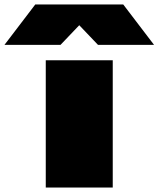

<svg xmlns="http://www.w3.org/2000/svg" viewBox="-164 -840 710 860"><path d="M41 -570V0H341V-570ZM-6 -820 -144 -639H107L191 -727L275 -639H526L388 -820Z"/></svg>

Font: Mattone Black
Style: Regular
Weight: 900
Width: 6
Designer: Nunzio Mazzaferro
Foundry: Collletttivo
Version: Version 2.000;Glyphs 3.2 (3217)